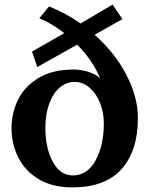

<svg xmlns="http://www.w3.org/2000/svg" viewBox="-20 -804 653 834"><path d="M579 -291Q579 -149 508 -69.5Q437 10 294 10Q209 10 149.5 -25Q90 -60 60 -119Q30 -178 30 -248Q30 -311 57.5 -369Q85 -427 146 -464.5Q207 -502 300 -502Q330 -502 362 -492.5Q394 -483 415 -464Q382 -543 315 -610L142 -513L119 -580L259 -660Q207 -701 151 -725L193 -776Q264 -748 330 -702L469 -784L512 -721L391 -653Q479 -575 529 -479Q579 -383 579 -291ZM431 -269Q431 -316 414.5 -357Q398 -398 369 -423Q340 -448 304 -448Q267 -448 238 -422.5Q209 -397 193 -351.5Q177 -306 177 -248Q177 -162 209 -102Q241 -42 296 -42Q359 -42 395 -107Q431 -172 431 -269Z"/></svg>

Font: Taviraj SemiBold
Style: Regular
Weight: 600
Designer: Katatrad Team
Foundry: CadsonDemak
Version: Version 1.001